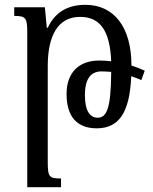

<svg xmlns="http://www.w3.org/2000/svg" viewBox="-20 -522 634 796"><path d="M93 254H233V218C184 218 178 212 178 149V-248C178 -374 220 -452 312 -452C397 -452 436 -392 441 -268C424 -270 408 -271 391 -271C308 -271 256 -222 256 -132C256 -39 299 10 381 10C473 10 518 -55 524 -206C539 -201 553 -196 566 -190L580 -229C562 -237 543 -245 525 -250C525 -411 452 -502 334 -502C258 -502 207 -469 178 -407H174L166 -492H39V-456C87 -456 93 -448 93 -387ZM332 -128C332 -190 353 -226 401 -226C413 -226 427 -225 441 -224C440 -74 423 -34 385 -34C353 -34 332 -62 332 -128Z"/></svg>

Font: Noto Serif Armenian SemiCondensed
Style: Regular
Weight: 400
Width: 4
Designer: Monotype Design Team
Foundry: Monotype Imaging Inc.
Version: Version 2.008